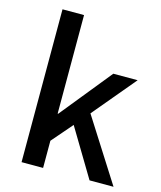

<svg xmlns="http://www.w3.org/2000/svg" viewBox="-118 -882 810 967"><g transform="rotate(15 287.0 -398.5)"><path d="M86.9 0V-796.9H199.2V-283.2H202.1L418 -549.8H544.9L358.4 -327.1L566.4 0H441.4L292 -249L199.2 -141.6V0Z"/></g></svg>

Font: Gen Shin Gothic Medium
Style: Regular
Weight: 500
Designer: [Source Han Sans]
Ryoko NISHIZUKA  (kana & ideographs); Paul D. Hunt (Latin, Greek & Cyrillic); Wenlong ZHANG  (bopomofo
Version: Version 1.002.20150607